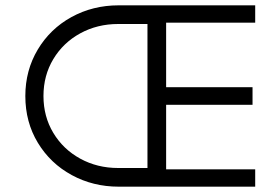

<svg xmlns="http://www.w3.org/2000/svg" viewBox="-20 -700 1038 720"><path d="M75 -340Q75 -436 121.5 -514Q168 -592 248 -636Q328 -680 425 -680H937V-615H603V-373H927V-307H603V-65H937V0H425Q329 0 249 -43.5Q169 -87 122 -164.5Q75 -242 75 -340ZM533 -70V-610H423Q345 -610 281 -575Q217 -540 180 -478.5Q143 -417 143 -340Q143 -263 180 -201.5Q217 -140 281 -105Q345 -70 423 -70Z"/></svg>

Font: Teachers[wght]
Style: Regular
Weight: 400
Designer: Alfredo Marco Pradil & Chank Diesel
Version: Version 1.000;Glyphs 3.1.2 (3151)